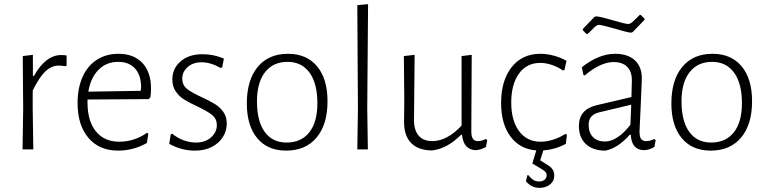

<svg xmlns="http://www.w3.org/2000/svg" viewBox="-20 -722 3705 928"><path d="M302 -454V-404L295 -402Q277 -405 263 -405Q229 -405 199 -376.5Q169 -348 138 -284V-198L141 0H89L92 -195L90 -451L139 -457V-355H144Q201 -456 276 -456Q288 -456 302 -454Z M710 -293Q710 -273 707 -252L699 -243L403 -241V-226Q403 -137 443.5 -87Q484 -37 557 -37Q593 -37 628 -48.5Q663 -60 690 -80L697 -76L690 -31Q625 6 551 6Q460 6 407.5 -55.5Q355 -117 355 -224Q355 -296 379 -350Q403 -404 448 -433Q493 -462 552 -462Q627 -462 668.5 -417.5Q710 -373 710 -293ZM662 -300Q662 -358 633 -390.5Q604 -423 551 -423Q494 -423 456 -384.5Q418 -346 407 -279L660 -283Z M1062 -439 1054 -396 1045 -394Q998 -421 954 -421Q913 -421 887 -398Q861 -375 861 -342Q861 -310 885 -291.5Q909 -273 958 -251Q998 -232 1020.5 -218Q1043 -204 1059.5 -181Q1076 -158 1076 -125Q1076 -90 1057.5 -60Q1039 -30 1004 -12Q969 6 923 6Q856 6 798 -27L805 -72L812 -76Q837 -55 867.5 -44Q898 -33 926 -33Q972 -33 1000 -58Q1028 -83 1028 -117Q1028 -148 1005 -166.5Q982 -185 933 -208Q894 -226 870 -241Q846 -256 829.5 -280Q813 -304 813 -338Q813 -391 853 -425.5Q893 -460 959 -460Q1012 -460 1062 -439Z M1563 -233Q1563 -120 1510 -57Q1457 6 1363 6Q1273 6 1223 -54.5Q1173 -115 1173 -222Q1173 -335 1225.5 -398.5Q1278 -462 1372 -462Q1462 -462 1512.5 -401.5Q1563 -341 1563 -233ZM1222 -232Q1222 -136 1259.5 -84.5Q1297 -33 1365 -33Q1436 -33 1475 -82.5Q1514 -132 1514 -223Q1514 -319 1476 -371Q1438 -423 1370 -423Q1300 -423 1261 -373Q1222 -323 1222 -232Z M1755 -198 1758 0H1707L1710 -195L1707 -697L1759 -702Z M2335 -45 2329 -12Q2305 2 2278 4Q2249 2 2233 -16Q2217 -34 2213 -71H2209Q2141 -3 2069 5Q2003 5 1968 -30Q1933 -65 1933 -131L1934 -240L1932 -451L1984 -457L1981 -141Q1981 -93 2003.5 -66.5Q2026 -40 2069 -40Q2141 -40 2211 -115V-451L2260 -457L2258 -89Q2258 -63 2265.5 -51.5Q2273 -40 2290 -40Q2308 -40 2328 -50Z M2606 5 2591 53 2623 73Q2642 84 2650.5 96.5Q2659 109 2659 126Q2659 153 2638.5 169.5Q2618 186 2588 186Q2548 186 2522 154L2529 125L2533 124Q2546 140 2557.5 147.5Q2569 155 2586 155Q2602 155 2612 147Q2622 139 2622 125Q2622 115 2616.5 109Q2611 103 2599 96L2553 68L2572 5Q2493 -1 2447.5 -62Q2402 -123 2402 -224Q2402 -333 2453 -397.5Q2504 -462 2592 -462Q2624 -462 2658.5 -452.5Q2693 -443 2718 -428L2708 -383L2700 -382Q2677 -398 2648 -408Q2619 -418 2591 -418Q2526 -418 2488.5 -366.5Q2451 -315 2451 -226Q2451 -139 2489 -88Q2527 -37 2593 -37Q2623 -37 2655 -47.5Q2687 -58 2713 -75L2720 -71L2715 -27Q2667 0 2606 5Z M3082 -345Q3082 -324 3080 -289.5Q3078 -255 3077 -216Q3071 -102 3071 -87Q3071 -61 3078.5 -50.5Q3086 -40 3104 -40Q3122 -40 3142 -50L3149 -45L3143 -12Q3119 3 3092 4Q3032 2 3029 -71H3024Q2967 -6 2906 6Q2846 6 2812 -25.5Q2778 -57 2778 -113Q2778 -194 2866 -214L3032 -253L3034 -334Q3034 -377 3011 -399.5Q2988 -422 2946 -422Q2882 -422 2806 -357L2800 -360L2792 -397Q2874 -462 2953 -462Q3014 -462 3048 -431Q3082 -400 3082 -345ZM2876 -179Q2825 -167 2825 -119Q2825 -81 2846 -59.5Q2867 -38 2904 -38Q2934 -38 2965.5 -59Q2997 -80 3027 -119L3031 -216ZM3095 -632V-626L3038 -567L3030 -564Q3009 -566 2950 -584Q2886 -602 2874 -602Q2868 -602 2859.5 -595.5Q2851 -589 2842 -579L2820 -558H2814L2797 -576V-582L2854 -641L2862 -643Q2885 -641 2946 -623Q3003 -606 3017 -606Q3024 -606 3032 -612Q3040 -618 3053 -631Q3053 -631 3072 -650H3077Z M3615 -233Q3615 -120 3562 -57Q3509 6 3415 6Q3325 6 3275 -54.5Q3225 -115 3225 -222Q3225 -335 3277.5 -398.5Q3330 -462 3424 -462Q3514 -462 3564.5 -401.5Q3615 -341 3615 -233ZM3274 -232Q3274 -136 3311.5 -84.5Q3349 -33 3417 -33Q3488 -33 3527 -82.5Q3566 -132 3566 -223Q3566 -319 3528 -371Q3490 -423 3422 -423Q3352 -423 3313 -373Q3274 -323 3274 -232Z"/></svg>

Font: Luna Sans Light
Style: Regular
Weight: 300
Designer: Juan Pablo del Peral
Foundry: Huerta Tipografica
Version: Version 2.001; ttfautohint (v1.5)